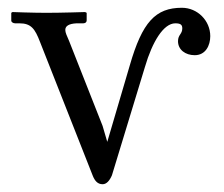

<svg xmlns="http://www.w3.org/2000/svg" viewBox="-20 -462 577 494"><path d="M431 -402C445 -402 449 -398 449 -389C449 -374 438 -373 438 -356C438 -334 457 -320 481 -320C509 -320 521 -345 521 -369C521 -409 488 -442 448 -442C380 -442 346 -405 314 -294L256 -97L244 -138L158 -356C152 -370 148 -378 148 -385C148 -395 157 -401 177 -402H194C197 -402 203 -403 203 -410V-429L199 -431C199 -431 138 -429 99 -429C65 -429 12 -431 12 -431L9 -429V-409C9 -405 14 -402 19 -402H30C60 -402 70 -388 83 -354L219 -9C224 3 231 12 244 12C254 12 262 3 268 -11L353 -290C372 -355 401 -402 431 -402Z"/></svg>

Font: Libertinus Math
Style: Regular
Weight: 400
Designer: Philipp H. Poll, Khaled Hosny
Foundry: Caleb Maclennan
Version: Version 7.050;RELEASE